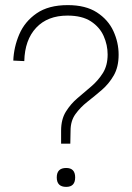

<svg xmlns="http://www.w3.org/2000/svg" viewBox="-20 -721 515 751"><path d="M75 -482 32 -484Q34 -537 55.5 -587Q77 -637 123.5 -669Q170 -701 245 -701Q315 -701 359 -672.5Q403 -644 423.5 -599.5Q444 -555 444 -507Q444 -459 425 -426Q406 -393 378 -369Q350 -345 322 -323Q294 -301 275 -274.5Q256 -248 256 -210L255 -159H219V-210Q219 -254 237.5 -284Q256 -314 283 -337Q310 -360 337 -383Q364 -406 382.5 -435.5Q401 -465 401 -508Q401 -545 385.5 -580Q370 -615 335.5 -637.5Q301 -660 244 -660Q166 -660 121.5 -612.5Q77 -565 75 -482ZM202 -27Q202 -64 239 -64Q274 -64 274 -27Q274 10 239 10Q202 10 202 -27Z"/></svg>

Font: Haskoy ExtraLight
Style: Regular
Weight: 200
Designer: Ertekin Erdin
Foundry: Ertekin Erdin
Version: Version 2.000; ttfautohint (v1.8.4.7-5d5b)